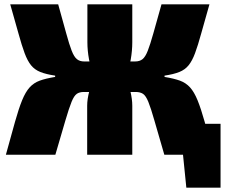

<svg xmlns="http://www.w3.org/2000/svg" viewBox="-20 -710 1032 881"><path d="M992 -142V0H744V-142ZM992 -7V151H835L819 -7ZM941 -690Q918 -610 903 -555.5Q888 -501 875 -466Q862 -431 845.5 -410.5Q829 -390 802.5 -379.5Q776 -369 735 -363V-357Q778 -350 805.5 -340Q833 -330 852 -309Q871 -288 886.5 -250Q902 -212 919 -151.5Q936 -91 961 0H734Q705 -99 688.5 -157Q672 -215 660.5 -243Q649 -271 636 -279.5Q623 -288 602 -288L600 -428Q621 -428 634 -438.5Q647 -449 658 -477Q669 -505 683.5 -556.5Q698 -608 721 -690ZM247 -690Q270 -608 284 -556.5Q298 -505 309 -477Q320 -449 333 -438.5Q346 -428 366 -428L365 -288Q345 -288 332.5 -279.5Q320 -271 308.5 -243Q297 -215 280 -157Q263 -99 234 0H7Q32 -91 49 -151.5Q66 -212 81.5 -250Q97 -288 116 -309Q135 -330 162.5 -340Q190 -350 233 -357V-363Q192 -369 165.5 -379.5Q139 -390 122.5 -410.5Q106 -431 93 -466Q80 -501 65 -555.5Q50 -610 27 -690ZM428 -428V-288H337V-428ZM587 -690V-516Q587 -478 580 -437.5Q573 -397 557 -362Q569 -330 578 -292.5Q587 -255 587 -225V0H380V-225Q380 -255 390 -292.5Q400 -330 412 -362Q396 -397 388.5 -437.5Q381 -478 381 -516V-690ZM631 -428V-288H541V-428Z"/></svg>

Font: Exo 2 Black
Style: Regular
Weight: 900
Designer: Natanael Gama
Foundry: Natanael Gama
Version: Version 2.010